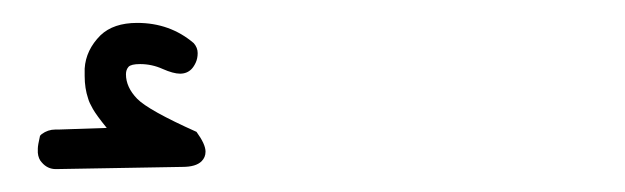

<svg xmlns="http://www.w3.org/2000/svg" viewBox="-20 -593 540 166"><path d="M12.7 -460.9Q12.7 -461.9 12.7 -464.6Q12.7 -467.3 14.6 -475.6L16.1 -477.1Q21.5 -481 27.8 -481Q29.3 -481 30.8 -481L72.3 -482.4Q63.5 -493.2 60.3 -498.8Q57.1 -504.4 56.2 -507.8Q53.2 -516.6 53.2 -527.3Q53.2 -530.3 53.2 -533.7Q54.2 -549.8 66.9 -562.5Q78.1 -573.2 98.6 -573.2Q127 -573.2 147.5 -555.7Q150.9 -551.8 150.9 -547.1Q150.9 -542.5 149.2 -538.8Q147.5 -535.2 145.5 -533.2Q141.6 -529.3 135.7 -529.3Q129.9 -529.3 120.6 -533.4Q111.3 -537.6 101.1 -537.6Q93.3 -537.6 91.1 -535.2Q88.9 -532.7 88.9 -528.8Q88.9 -517.6 98.6 -507.6Q108.4 -497.6 149.9 -479Q157.7 -468.3 157.7 -461.9Q157.7 -457 154.3 -453.6Q149.4 -448.7 137.7 -448.7L28.3 -446.8Q21 -446.8 16.1 -452.6Q13.2 -455.6 12.7 -460.9Z"/></svg>

Font: Bakudai
Style: Medium
Weight: 500
Version: Version 1.48